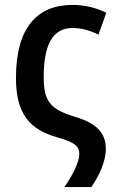

<svg xmlns="http://www.w3.org/2000/svg" viewBox="-20 -571 470 782"><path d="M276 -551C132 -551 45 -460 45 -253C45 -104 104 -43 212 -12C290 9 303 28 303 57C303 88 275 145 242 191H352C383 146 411 88 411 35C411 -30 373 -70 283 -96C186 -126 158 -157 158 -257C158 -390 195 -457 276 -457C312 -457 346 -447 381 -430L413 -519C373 -539 325 -551 276 -551Z"/></svg>

Font: Noto Sans UI SemiCondensed Medium
Style: Regular
Weight: 500
Width: 4
Designer: Monotype Design Team
Foundry: Monotype Imaging Inc.
Version: Version 1.901